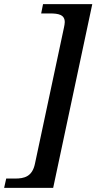

<svg xmlns="http://www.w3.org/2000/svg" viewBox="-69 -780 466 928"><path d="M-49 128H188L377 -760H139L130 -715H173C214 -715 244 -709 244 -673C244 -667 242 -654 240 -646L100 11C87 74 48 83 4 83H-39Z"/></svg>

Font: Noto Serif Tamil Medium
Style: Italic
Weight: 500
Italic angle: -12°
Designer: Indian Type Foundry, Tom Grace, and the Monotype Design Team
Foundry: Monotype Imaging Inc.
Version: Version 2.003